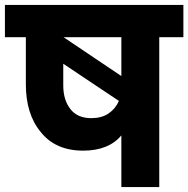

<svg xmlns="http://www.w3.org/2000/svg" viewBox="-37 -760 765 780"><path d="M708 -740C708 -740 -17 -740 -17 -740C-17 -740 -17 -609 -17 -609C-17 -609 68 -609 68 -609C68 -609 68 -418 68 -418C68 -418 68 -418 68 -418C68 -337 88 -272 129 -223C169 -173 226 -148 301 -148C301 -148 301 -148 301 -148C370 -148 422 -169 456 -210C456 -210 456 0 456 0C456 0 610 0 610 0C610 0 610 -609 610 -609C610 -609 708 -609 708 -609C708 -609 708 -740 708 -740ZM456 -451C456 -451 221 -609 221 -609C221 -609 456 -609 456 -609C456 -609 456 -451 456 -451ZM334 -280C334 -280 334 -280 334 -280C297 -280 268 -292 249 -317C230 -341 220 -373 220 -413C220 -413 220 -501 220 -501C220 -501 446 -350 446 -350C446 -350 446 -350 446 -350C437 -329 423 -312 404 -299C385 -286 361 -280 334 -280Z"/></svg>

Font: Girnar Poppins
Style: Bold
Weight: 500
Designer: Ninad Kale (Devanagari), Jonny Pinhorn (Latin)
Foundry: Indian Type Foundry
Version: ""